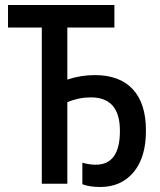

<svg xmlns="http://www.w3.org/2000/svg" viewBox="-20 -734 641 767"><path d="M380 13Q338 13 309 2V-84Q337 -76 362 -76Q459 -76 459 -210V-212Q459 -345 343 -345Q295 -345 249 -326V0H147V-624H12V-714H437V-624H249V-416Q302 -434 359 -434Q458 -434 510.5 -377.5Q563 -321 563 -213V-211Q563 -105 513.5 -46Q464 13 380 13Z"/></svg>

Font: Noto Sans Condensed Medium
Style: Regular
Weight: 500
Width: 3
Designer: Monotype Design Team
Foundry: Monotype Imaging Inc.
Version: Version 2.013; ttfautohint (v1.8.4.7-5d5b)